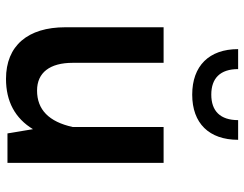

<svg xmlns="http://www.w3.org/2000/svg" viewBox="-107 -705 817 643"><g transform="rotate(90 301.5 -383.5)"><path d="M71.3 -193.8C71.3 -68.4 132.8 4.9 244.1 4.9C319.8 4.9 376 -25.4 412.6 -85.4L426.8 0H525.4V-522.9H405.3V-218.3C387.7 -138.7 347.2 -99.1 283.2 -99.1C223.1 -99.1 190.4 -142.1 190.4 -218.3V-522.9H71.3ZM382.3 -772.5C382.3 -712.4 351.6 -682.6 296.9 -682.6C242.2 -682.6 211.4 -712.4 211.4 -772.5H144.5C144.5 -675.3 200.7 -618.7 296.9 -618.7C393.1 -618.7 448.2 -675.3 448.2 -772.5Z"/></g></svg>

Font: Estedad SemiBold
Style: Regular
Weight: 600
Designer: Amin Abedi
Version: Version 7.3